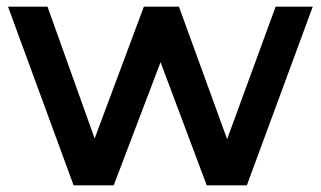

<svg xmlns="http://www.w3.org/2000/svg" viewBox="-20 -554 959 574"><path d="M804 -534 659 -138 515 -534H410L263 -140L122 -534H4L200 0H320L460 -368L598 0H718L915 -534Z"/></svg>

Font: Montserrat Lite SemiBold
Style: Regular
Weight: 600
Designer: Julieta Ulanovsky
Foundry: Julieta Ulanovsky
Version: Version 7.200;PS 007.200;hotconv 1.0.88;makeotf.lib2.5.64775